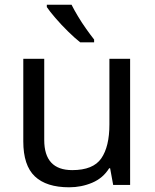

<svg xmlns="http://www.w3.org/2000/svg" viewBox="-20 -879 658 816"><path d="M533 -629V-93H461L448 -164H444Q418 -122 372 -102.5Q326 -83 274 -83Q177 -83 128 -129.5Q79 -176 79 -278V-629H168V-284Q168 -156 287 -156Q376 -156 410.5 -206Q445 -256 445 -350V-629ZM284 -859Q295 -837 311.5 -809.5Q328 -782 346.5 -756Q365 -730 380 -711V-699H321Q298 -717 269 -745.5Q240 -774 215.5 -802.5Q191 -831 179 -849V-859Z"/></svg>

Font: Noto Sans Telugu UI
Style: Regular
Weight: 400
Designer: Jelle Bosma - Monotype Design Team
Foundry: Monotype Imaging Inc.
Version: Version 2.005; ttfautohint (v1.8.4.7-5d5b)